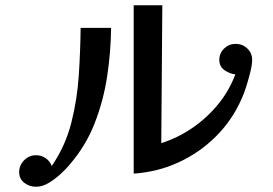

<svg xmlns="http://www.w3.org/2000/svg" viewBox="-20 -705 1040 731"><path d="M403 -599Q402 -507 388 -414.5Q374 -322 340.5 -236Q307 -150 245 -78Q231 -61 209.5 -41.5Q188 -22 164.5 -8Q141 6 117 6Q92 6 72.5 -9Q53 -24 53 -50Q53 -76 72 -95Q91 -114 117 -114Q137 -114 153.5 -103Q170 -92 177 -73Q229 -149 251.5 -237.5Q274 -326 280 -418.5Q286 -511 287 -599ZM940 -477Q940 -459 933 -430.5Q926 -402 917 -374Q908 -346 900 -329Q864 -247 801.5 -185Q739 -123 659 -86.5Q579 -50 489 -44V-685H598L594 -160Q657 -180 712.5 -218Q768 -256 810.5 -308Q853 -360 876 -422Q854 -424 834.5 -438Q815 -452 815 -477Q815 -503 833.5 -520.5Q852 -538 877 -538Q903 -538 921.5 -520.5Q940 -503 940 -477Z"/></svg>

Font: Kaisei Decol Medium
Style: Regular
Weight: 500
Designer: Font-Kai, 金井和夫
Foundry: KAZUO KANAI
Version: Version 5.003